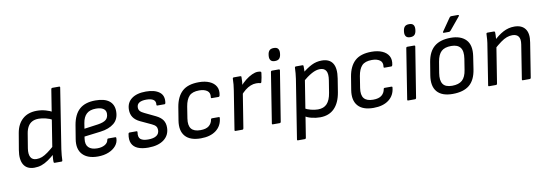

<svg xmlns="http://www.w3.org/2000/svg" viewBox="-62 -1138 5039 1766"><g transform="rotate(-10 2457.5 -255.0)"><path d="M175 12Q105 12 75.5 -36.5Q46 -85 61 -174L87 -327Q101 -409 152 -454.5Q203 -500 286 -500Q327 -500 368 -488.5Q409 -477 428 -463L422 -390Q393 -407 356 -416Q319 -425 290 -425Q253 -425 228 -411.5Q203 -398 188 -371.5Q173 -345 167 -307L145 -173Q137 -121 152.5 -92Q168 -63 208 -63Q235 -63 259.5 -72.5Q284 -82 315 -104.5Q346 -127 390 -166L376 -88Q338 -54 305 -31.5Q272 -9 241 1.5Q210 12 175 12ZM366 0Q361 0 358.5 -2.5Q356 -5 356 -11Q355 -26 357 -49Q359 -72 361 -87L366 -132L452 -673Q453 -678 456 -680.5Q459 -683 463 -683H526Q537 -683 535 -673L447 -113Q443 -86 440.5 -56Q438 -26 438 -12Q438 0 428 0Z M768 12Q672 12 625 -38.5Q578 -89 593 -181L614 -309Q631 -407 684 -453.5Q737 -500 833 -500Q918 -500 961 -466Q1004 -432 1004 -369Q1004 -296 957 -257.5Q910 -219 830 -209L677 -190L674 -168Q667 -116 693.5 -89.5Q720 -63 775 -63Q817 -63 845.5 -79.5Q874 -96 878 -124Q880 -135 889 -135H954Q963 -135 963 -125Q963 -86 937.5 -55Q912 -24 868 -6Q824 12 768 12ZM689 -261 819 -279Q872 -287 894.5 -306.5Q917 -326 917 -364Q917 -393 893 -409Q869 -425 825 -425Q767 -425 736.5 -396.5Q706 -368 697 -312Z M1238 12Q1179 12 1140.5 -4.5Q1102 -21 1086 -55.5Q1070 -90 1080 -143Q1082 -155 1092 -155H1156Q1161 -155 1163 -152Q1165 -149 1164 -143Q1157 -98 1179 -80Q1201 -62 1250 -62Q1301 -62 1327.5 -80Q1354 -98 1354 -133Q1354 -153 1343.5 -167Q1333 -181 1307 -193L1204 -241Q1162 -261 1142 -290.5Q1122 -320 1122 -361Q1122 -427 1170 -463.5Q1218 -500 1304 -500Q1386 -500 1430 -466.5Q1474 -433 1463 -365Q1461 -355 1453 -355H1387Q1378 -355 1379 -365Q1383 -396 1361 -411Q1339 -426 1295 -426Q1251 -426 1228.5 -411.5Q1206 -397 1206 -368Q1206 -348 1217.5 -334.5Q1229 -321 1257 -308L1357 -260Q1400 -239 1419.5 -211Q1439 -183 1439 -142Q1439 -70 1385.5 -29Q1332 12 1238 12Z M1729 12Q1629 12 1584 -39.5Q1539 -91 1554 -185L1574 -308Q1590 -403 1643 -451.5Q1696 -500 1799 -500Q1856 -500 1897.5 -482Q1939 -464 1958 -430Q1977 -396 1966 -346Q1963 -335 1954 -335H1892Q1882 -335 1884 -346Q1890 -386 1863 -405.5Q1836 -425 1789 -425Q1725 -425 1695.5 -394Q1666 -363 1655 -298L1638 -190Q1628 -125 1653 -94Q1678 -63 1738 -63Q1791 -63 1817.5 -84.5Q1844 -106 1850 -141Q1851 -152 1861 -152H1924Q1934 -152 1932 -141Q1925 -69 1871.5 -28.5Q1818 12 1729 12Z M2054 0Q2044 0 2046 -10L2103 -369Q2108 -397 2110 -423.5Q2112 -450 2113 -477Q2113 -488 2125 -488H2184Q2189 -488 2191.5 -486Q2194 -484 2194 -479Q2194 -460 2192.5 -435.5Q2191 -411 2188 -394L2182 -341L2129 -10Q2128 -6 2125.5 -3Q2123 0 2118 0ZM2166 -311 2177 -393Q2203 -424 2233.5 -448Q2264 -472 2294.5 -486Q2325 -500 2348 -500Q2367 -500 2374 -497Q2379 -496 2380.5 -492.5Q2382 -489 2381 -484Q2379 -464 2375 -443Q2371 -422 2366 -402Q2363 -390 2352 -394Q2345 -396 2336 -397Q2327 -398 2316 -398Q2290 -398 2264 -387.5Q2238 -377 2213.5 -357.5Q2189 -338 2166 -311Z M2403 0Q2393 0 2395 -10L2469 -478Q2471 -488 2481 -488H2543Q2548 -488 2551 -485.5Q2554 -483 2553 -478L2478 -10Q2477 -6 2474.5 -3Q2472 0 2467 0ZM2523 -570Q2495 -570 2483.5 -585Q2472 -600 2474 -625L2475 -635Q2478 -662 2491 -676Q2504 -690 2532 -690Q2561 -690 2572 -675Q2583 -660 2581 -635L2580 -625Q2577 -598 2564 -584Q2551 -570 2523 -570Z M2843 12Q2804 12 2763.5 2Q2723 -8 2701 -25L2709 -97Q2735 -81 2770.5 -72Q2806 -63 2836 -63Q2890 -63 2920.5 -95.5Q2951 -128 2962 -196L2980 -308Q2990 -369 2973.5 -397Q2957 -425 2916 -425Q2881 -425 2839.5 -402.5Q2798 -380 2742 -332L2754 -412Q2807 -456 2851.5 -478Q2896 -500 2946 -500Q3018 -500 3048 -453Q3078 -406 3063 -312L3043 -187Q3027 -90 2976.5 -39Q2926 12 2843 12ZM2605 185Q2595 185 2597 175L2684 -375Q2688 -399 2690 -426.5Q2692 -454 2693 -476Q2693 -488 2705 -488H2764Q2774 -488 2774 -478Q2774 -471 2774 -458Q2774 -445 2773.5 -432.5Q2773 -420 2771 -415L2766 -365L2680 175Q2678 185 2669 185Z M3342 12Q3242 12 3197 -39.5Q3152 -91 3167 -185L3187 -308Q3203 -403 3256 -451.5Q3309 -500 3412 -500Q3469 -500 3510.5 -482Q3552 -464 3571 -430Q3590 -396 3579 -346Q3576 -335 3567 -335H3505Q3495 -335 3497 -346Q3503 -386 3476 -405.5Q3449 -425 3402 -425Q3338 -425 3308.5 -394Q3279 -363 3268 -298L3251 -190Q3241 -125 3266 -94Q3291 -63 3351 -63Q3404 -63 3430.5 -84.5Q3457 -106 3463 -141Q3464 -152 3474 -152H3537Q3547 -152 3545 -141Q3538 -69 3484.5 -28.5Q3431 12 3342 12Z M3667 0Q3657 0 3659 -10L3733 -478Q3735 -488 3745 -488H3807Q3812 -488 3815 -485.5Q3818 -483 3817 -478L3742 -10Q3741 -6 3738.5 -3Q3736 0 3731 0ZM3787 -570Q3759 -570 3747.5 -585Q3736 -600 3738 -625L3739 -635Q3742 -662 3755 -676Q3768 -690 3796 -690Q3825 -690 3836 -675Q3847 -660 3845 -635L3844 -625Q3841 -598 3828 -584Q3815 -570 3787 -570Z M4081 12Q3981 12 3936 -40.5Q3891 -93 3907 -193L3927 -314Q3943 -409 3998 -454.5Q4053 -500 4151 -500Q4246 -500 4293.5 -449.5Q4341 -399 4326 -298L4308 -179Q4293 -79 4237.5 -33.5Q4182 12 4081 12ZM4089 -63Q4151 -63 4183.5 -92Q4216 -121 4226 -187L4242 -288Q4253 -359 4227.5 -392Q4202 -425 4143 -425Q4081 -425 4050 -396Q4019 -367 4008 -302L3991 -199Q3980 -132 4003 -97.5Q4026 -63 4089 -63ZM4098 -556Q4093 -556 4091 -559.5Q4089 -563 4093 -568L4174 -685Q4180 -695 4191 -695H4254Q4260 -695 4261.5 -691Q4263 -687 4259 -682L4163 -566Q4154 -556 4147 -556Z M4738 0Q4728 0 4730 -10L4780 -327Q4788 -377 4770.5 -401Q4753 -425 4713 -425Q4687 -425 4661 -415.5Q4635 -406 4604 -383.5Q4573 -361 4530 -323L4543 -400Q4592 -448 4641 -474Q4690 -500 4745 -500Q4814 -500 4846 -457Q4878 -414 4864 -331L4813 -10Q4811 0 4802 0ZM4423 0Q4413 0 4415 -10L4471 -366Q4476 -392 4479 -425.5Q4482 -459 4482 -477Q4482 -488 4494 -488H4552Q4557 -488 4559.5 -486Q4562 -484 4563 -478Q4564 -470 4563 -453Q4562 -436 4561 -417.5Q4560 -399 4558 -386L4555 -368L4498 -10Q4497 -6 4494.5 -3Q4492 0 4487 0Z"/></g></svg>

Font: Sofia Sans Hairline
Style: Italic
Weight: 1
Italic angle: -9°
Designer: Botio Nikoltchev, Ani Petrova
Foundry: lettersoup
Version: Version 4.102